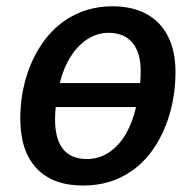

<svg xmlns="http://www.w3.org/2000/svg" viewBox="-20 -571 612 601"><path d="M43.5 -199.7Q43.5 -264.2 60.3 -323.2Q77.1 -382.3 108.4 -429.4Q139.6 -476.6 182.6 -506.3Q248 -551.3 332 -551.3Q394.5 -551.3 438.7 -527.1Q482.9 -502.9 506.1 -456.8Q529.3 -410.6 529.3 -345.7Q529.3 -279.8 512.7 -220Q496.1 -160.2 465.1 -112.3Q434.1 -64.5 391.1 -35.2Q326.7 9.8 240.2 9.8Q145 9.8 94.2 -44.4Q43.5 -98.6 43.5 -199.7ZM405.8 -235.8H154.3Q152.3 -210.4 152.3 -198.2Q152.3 -73.2 252.4 -73.2Q288.6 -73.2 319.3 -92.8Q350.1 -112.3 372.3 -149.2Q394.5 -186 405.8 -235.8ZM420.4 -348.6Q420.4 -406.7 394.3 -437.5Q368.2 -468.3 319.8 -468.3Q285.2 -468.3 254.6 -449Q224.1 -429.7 201.4 -394Q178.7 -358.4 167 -311H418.9Q420.4 -331.1 420.4 -348.6Z"/></svg>

Font: Viking Open Sans Light
Style: Bold Italic
Weight: 600
Italic angle: -12°
Foundry: Ascender Corporation
Version: Version 2.000